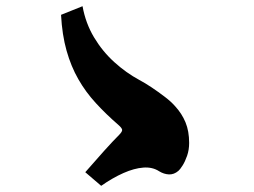

<svg xmlns="http://www.w3.org/2000/svg" viewBox="-20 -729 820 619"><path d="M246.1 -709Q255.9 -654.3 283 -608.9Q310.1 -563.5 348.4 -528.8Q386.7 -494.1 429.2 -471.2Q446.8 -461.9 468.8 -447.3Q490.7 -432.6 511.5 -416.7Q532.2 -400.9 544.9 -386.2Q566.4 -362.8 578.1 -334.5Q589.8 -306.2 589.8 -268.1Q589.8 -246.1 583.3 -227.1Q576.7 -208 568.4 -195.1Q560.1 -182.1 555.2 -178.2Q541 -166 524.7 -166.7Q508.3 -167.5 493.2 -176.8Q471.7 -190.9 442.1 -188.7Q412.6 -186.5 377.9 -171.1Q343.3 -155.8 306.2 -129.9L254.9 -173.8Q287.1 -210.9 316.2 -243.2Q345.2 -275.4 363.8 -293.9Q374.5 -304.7 373.8 -310.5Q373 -316.4 361.8 -326.2Q321.8 -360.8 289.1 -396.5Q256.3 -432.1 232.7 -473.4Q209 -514.6 194.6 -565.7Q180.2 -616.7 176.8 -681.2Z"/></svg>

Font: BIZ UDPMincho
Style: Bold
Weight: 700
Designer: TypeBank Co., Ltd.
Foundry: Morisawa Inc.
Version: Version 1.06